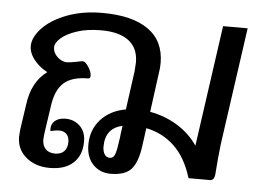

<svg xmlns="http://www.w3.org/2000/svg" viewBox="-46 -646 1009 716"><g transform="rotate(5 458.5 -288.5)"><path d="M854 -576 792 -138Q785 -77 783 -44Q781 -18 781 -20Q778 0 763 0H683Q660 -76 615.5 -118Q571 -160 510 -172L501 -106Q493 -44 469.5 -17.5Q446 9 392 9Q352 9 326 -18Q300 -45 300 -92Q300 -148 335 -186.5Q370 -225 428 -235L448 -380Q450 -404 450 -413Q450 -466 414.5 -493.5Q379 -521 311 -521Q258 -521 219.5 -508Q181 -495 161 -477Q141 -459 141 -443Q141 -422 158 -406.5Q175 -391 194 -391Q204 -391 229 -396Q247 -400 253 -400Q262 -400 274 -381.5Q286 -363 286 -349Q286 -338 278 -338Q217 -338 186.5 -310.5Q156 -283 148 -221L133 -119Q131 -103 131 -97Q131 -74 143.5 -61Q156 -48 179 -48Q201 -48 213 -60.5Q225 -73 225 -96Q225 -114 215 -124.5Q205 -135 188 -135Q173 -135 155 -130Q154 -133 154 -139Q154 -157 168 -169Q182 -181 207 -181Q239 -181 261 -160Q283 -139 283 -102Q283 -51 252 -22Q221 7 164 7Q110 7 75 -22.5Q40 -52 40 -99Q40 -106 42 -126L56 -221Q67 -307 124 -348Q96 -362 75 -387.5Q54 -413 54 -440Q54 -472 86 -506.5Q118 -541 176.5 -563.5Q235 -586 310 -586Q422 -586 482 -543.5Q542 -501 542 -418Q542 -401 539 -383L519 -234Q575 -224 621.5 -195.5Q668 -167 698 -123L762 -576ZM413 -115Q415 -123 417 -145L421 -173Q357 -159 357 -90Q357 -72 364 -61Q371 -50 384 -50Q396 -50 402 -63Q408 -76 413 -115Z"/></g></svg>

Font: Krub Medium
Style: Italic
Weight: 500
Italic angle: -8°
Designer: Ekaluck Peanpanawate
Foundry: Cadson Demak Co.,Ltd.
Version: Version 1.000; ttfautohint (v1.6)